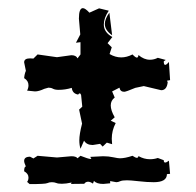

<svg xmlns="http://www.w3.org/2000/svg" viewBox="-20 -524 484 474"><path d="M178.7 -156.7Q175.8 -166 175.8 -177.7Q175.8 -192.4 182.6 -218.8L175.3 -253.4L183.1 -260.7L180.2 -289.6Q178.7 -293.5 176.8 -293.5Q174.8 -293.5 172.9 -290.5Q158.7 -293 157.2 -307.1Q141.1 -302.2 125 -302.2Q115.7 -302.2 110.8 -304.9Q106 -307.6 99.6 -307.6L89.4 -304.7Q75.7 -298.3 66.4 -298.3L46.9 -300.3Q50.3 -306.6 50.3 -313.5Q50.3 -324.7 39.6 -331.1Q40.5 -341.8 43.9 -349.1L39.6 -370.1Q39.6 -379.9 54.2 -379.9L62.5 -379.4L72.8 -389.6L120.6 -382.8L156.2 -387.7Q168 -387.7 171.4 -379.9L178.7 -389.6V-419.9L167.5 -418.5L178.2 -439L174.8 -478Q174.8 -503.9 184.6 -503.9Q190.4 -503.9 200.7 -492.7L224.6 -503.4L248.5 -497.6Q236.3 -479.5 236.3 -463.4Q236.3 -444.3 257.3 -432.6L245.6 -417.5L255.9 -407.2L250.5 -390.6Q264.6 -382.3 279.3 -382.3Q293 -382.3 307.1 -389.6Q314.5 -381.8 317.9 -381.8Q321.3 -381.8 321.8 -388.2Q335.4 -376.5 350.1 -376.5Q360.4 -376.5 369.6 -381.3L389.2 -376L384.3 -372.6Q384.3 -363.8 387.7 -363.8Q391.1 -363.8 397 -371.1L399.9 -326.2L392.1 -324.7L394 -321.3Q392.1 -301.3 377.9 -301.3L335 -311.5L314 -307.1Q291 -297.4 286.6 -297.4Q276.9 -297.4 274.9 -307.6L256.8 -298.3L263.2 -283.2Q253.4 -275.9 253.4 -263.7Q253.4 -251.5 263.2 -234.4L253.4 -226.1L265.6 -220.2Q255.9 -201.7 255.9 -181.2L256.8 -168L243.7 -171.9L233.4 -162.1L227.1 -168.9L209 -166Q193.8 -166 187.5 -176.8ZM256.8 -437Q238.8 -449.7 238.8 -464.8Q238.8 -477.1 250 -492.7ZM46.9 -75Q50.3 -78.9 50.3 -85.9Q50.3 -95.3 39.6 -101.2Q39.6 -112.9 43.9 -112.9Q39.6 -122.3 39.6 -126.6Q39.6 -137.1 54.2 -137.1L62.5 -132.8L72.8 -139.4L120.6 -135.2L156.2 -138.3Q168 -138.3 171.4 -133.2L178.7 -139.4Q198.2 -131.6 203.6 -131.6L205.6 -132.4L202.6 -136.7L234.4 -138.3Q248 -138.3 259.8 -135.7Q271.5 -133.2 275.9 -133.2Q288.6 -133.2 307.1 -139.4Q314.5 -134.4 317.9 -134.4Q321.3 -134.4 321.8 -138.7Q335.4 -130.9 350.1 -130.9Q360.4 -130.9 369.6 -134L384.3 -128.5Q384.3 -122.7 387.7 -122.7Q391.1 -122.7 397 -127.3L399.9 -94.9L392.1 -94.1Q392.1 -74.2 359.4 -74.2Q342.8 -74.2 322.3 -76.6Q301.8 -78.9 293.5 -78.9Q281.7 -78.9 276.6 -76.6Q271.5 -74.2 267.1 -74.2L252 -77V-71.5L234.9 -69.9Q218.8 -69.9 211.9 -77.3L209.5 -70.7Q202.6 -75.4 197.8 -75.4Q191.4 -75.4 188 -70.3L155.3 -69.9L156.7 -73.4Q142.6 -70.3 132.8 -70.3Q123.5 -70.3 118.9 -72.3Q114.3 -74.2 107.9 -74.2Q101.6 -74.2 96.7 -71.9Q91.8 -69.5 53.2 -69.5Z"/></svg>

Font: Truetypewriter PolyglOTT
Style: Regular
Weight: 400
Designer: Sergey Beatoff a.k.a. Sam_T
Version: Version 3.76